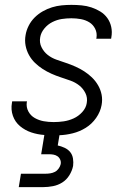

<svg xmlns="http://www.w3.org/2000/svg" viewBox="-20 -548 540 788"><path d="M57 220 66 165H166Q176 165 186 163.5Q196 162 205 157.5Q214 153 220.5 144Q227 135 229 126Q231 116 227 107Q223 98 215.5 93Q208 88 199 86.5Q190 85 180 85H149L162 6Q134 4 108.5 -4.5Q83 -13 62.5 -30Q42 -47 33 -72.5Q24 -98 29 -126L30 -132H91L90 -129Q87 -108 96.5 -90.5Q106 -73 123 -63.5Q140 -54 159.5 -50.5Q179 -47 200 -47Q221 -47 241.5 -50Q262 -53 282 -62Q302 -71 317.5 -88Q333 -105 336 -125Q340 -147 330.5 -166Q321 -185 305 -197.5Q289 -210 269.5 -217Q250 -224 230 -230.5Q210 -237 191 -245.5Q172 -254 155 -265Q138 -276 123.5 -290Q109 -304 99 -322Q89 -340 85 -361Q81 -382 85 -404Q88 -423 97.5 -442Q107 -461 122 -476Q137 -491 155.5 -501.5Q174 -512 193.5 -518Q213 -524 233 -526Q253 -528 273 -528Q294 -528 315 -526Q336 -524 355.5 -517.5Q375 -511 392 -500.5Q409 -490 420.5 -474Q432 -458 436.5 -437.5Q441 -417 437 -395L436 -389H375L376 -393Q379 -413 370.5 -430Q362 -447 346.5 -456.5Q331 -466 312 -469.5Q293 -473 273 -473Q253 -473 233.5 -470Q214 -467 195 -457.5Q176 -448 162 -431Q148 -414 145 -395Q141 -373 150.5 -354Q160 -335 176 -322.5Q192 -310 212 -303Q232 -296 251.5 -289.5Q271 -283 290 -274.5Q309 -266 326 -255Q343 -244 357.5 -230Q372 -216 382.5 -198Q393 -180 397 -159.5Q401 -139 397 -117Q392 -89 374.5 -64Q357 -39 332 -23.5Q307 -8 279 -1Q251 6 224 7L217 49Q231 52 245 58.5Q259 65 268 76Q277 87 279.5 102.5Q282 118 280 133Q276 153 264.5 171.5Q253 190 235.5 201Q218 212 197.5 216Q177 220 157 220Z"/></svg>

Font: Iosevka Curly Light
Style: Italic
Weight: 300
Italic angle: -9°
Monospace: yes
Designer: Belleve Invis
Foundry: Belleve Invis
Version: Version 22.1.2; ttfautohint (v1.8.4)